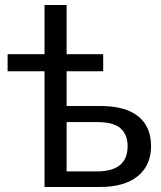

<svg xmlns="http://www.w3.org/2000/svg" viewBox="-20 -744 640 764"><path d="M10.3 -528.3H157.2V-724.1H245.1V-528.3H390.6V-460.4H245.1V-322.3H378.4Q478.5 -322.3 529.8 -281.2Q581.1 -240.2 581.1 -162.6Q581.1 -85.9 528.1 -43Q475.1 0 378.9 0H157.2V-460.4H10.3ZM245.1 -62H365.7Q487.8 -62 487.8 -162.6Q487.8 -208.5 459.5 -233.4Q431.2 -258.3 366.2 -258.3H245.1Z"/></svg>

Font: Cousine
Style: Regular
Weight: 400
Monospace: yes
Designer: Steve Matteson
Foundry: Monotype Imaging Inc.
Version: Version 1.21